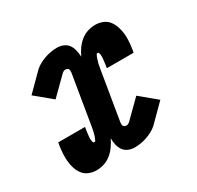

<svg xmlns="http://www.w3.org/2000/svg" viewBox="-124 -679 847 827"><g transform="rotate(-30 300.0 -265.0)"><path d="M134 8Q115 8 97.5 1Q80 -6 69 -20Q58 -34 52 -52Q46 -70 44.5 -88.5Q43 -107 44 -126.5Q45 -146 48 -166Q49 -168 49 -170.5Q49 -173 50 -175Q50 -176 50 -177Q50 -178 50 -179H184Q183 -178 183 -177Q183 -176 183 -175Q183 -174 182.5 -172Q182 -170 182 -169Q181 -164 180.5 -159.5Q180 -155 179.5 -151Q179 -147 178.5 -142.5Q178 -138 177.5 -133.5Q177 -129 177 -124.5Q177 -120 177.5 -116Q178 -112 179.5 -107Q181 -102 185 -102Q191 -102 192.5 -106.5Q194 -111 196 -115Q198 -119 199.5 -123.5Q201 -128 202 -132Q203 -136 204 -140Q205 -144 206 -148.5Q207 -153 207.5 -157Q208 -161 209 -165L250 -412Q250 -417 250 -421Q250 -425 248 -428.5Q246 -432 242 -433.5Q238 -435 233 -435Q228 -435 223.5 -432.5Q219 -430 215 -426Q215 -426 215 -426Q215 -426 215 -426Q215 -426 215 -426Q215 -426 215 -426L133 -345L52 -412L134 -494Q146 -505 160.5 -512.5Q175 -520 189.5 -525Q204 -530 219.5 -532.5Q235 -535 250 -535Q266 -535 281 -528.5Q296 -522 304.5 -509.5Q313 -497 316.5 -481Q320 -465 321 -449Q329 -467 340.5 -483.5Q352 -500 368 -513Q384 -526 403 -532Q422 -538 441 -538Q460 -538 477.5 -531Q495 -524 506 -510Q517 -496 523 -478Q529 -460 531 -441.5Q533 -423 531.5 -403.5Q530 -384 527 -364Q527 -362 526.5 -359.5Q526 -357 525 -355Q525 -354 525 -353Q525 -352 525 -351H392Q392 -352 392 -353Q392 -354 392 -355Q392 -356 392.5 -358Q393 -360 393 -361Q394 -366 394.5 -370.5Q395 -375 395.5 -379Q396 -383 396.5 -387.5Q397 -392 397.5 -396.5Q398 -401 398 -405.5Q398 -410 397.5 -414Q397 -418 395.5 -423Q394 -428 390 -428Q385 -428 383 -423.5Q381 -419 379 -415Q377 -411 376 -406.5Q375 -402 373.5 -398Q372 -394 371 -390Q370 -386 369 -381.5Q368 -377 367.5 -373Q367 -369 366 -365L325 -118Q325 -113 325 -109Q325 -105 327.5 -101.5Q330 -98 333.5 -96.5Q337 -95 342 -95Q347 -95 351.5 -97.5Q356 -100 360 -104Q360 -104 360 -104Q360 -104 360 -104Q360 -104 360 -104Q360 -104 360 -104L442 -185L523 -118L441 -36Q429 -25 414.5 -17.5Q400 -10 385.5 -5Q371 0 355.5 2.5Q340 5 325 5Q309 5 294 -1.5Q279 -8 270.5 -20.5Q262 -33 258.5 -49Q255 -65 255 -81Q246 -63 234.5 -46.5Q223 -30 207 -17Q191 -4 172 2Q153 8 134 8Z"/></g></svg>

Font: Iosevka Slab XBdEx
Style: Italic
Weight: 800
Width: 7
Italic angle: -9°
Monospace: yes
Designer: Belleve Invis
Foundry: Belleve Invis
Version: Version 11.1.1; ttfautohint (v1.8.3)